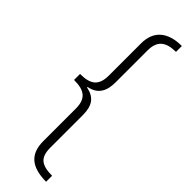

<svg xmlns="http://www.w3.org/2000/svg" viewBox="-346 -851 1044 1044"><g transform="rotate(45 176.5 -329.0)"><path d="M314 193V147C229 146 199 120 199 44V-205C199 -277 173 -314 109 -327V-331C173 -343 199 -387 199 -455V-701C199 -774 234 -805 314 -806V-851C208 -851 147 -801 147 -705V-457C147 -380 111 -352 30 -352V-306C111 -306 147 -279 147 -202V47C147 149 203 192 314 193Z"/></g></svg>

Font: Noto Sans Tamil UI ExtraCondensed Light
Style: Regular
Weight: 300
Width: 2
Designer: Jelle Bosma - Monotype Design Team
Foundry: Monotype Imaging Inc.
Version: Version 2.004